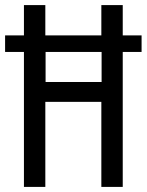

<svg xmlns="http://www.w3.org/2000/svg" viewBox="-22 -800 576 754"><path d="M72 -66H156V-400H376V-66H460V-596H534V-661H460V-780H376V-661H156V-780H72V-661H-2V-596H72ZM157 -478V-596H377V-478Z"/></svg>

Font: Noto Sans Malayalam UI ExtraCondensed
Style: Regular
Weight: 400
Width: 2
Designer: Jelle Bosma - Monotype Design Team
Foundry: Monotype Imaging Inc.
Version: Version 2.104